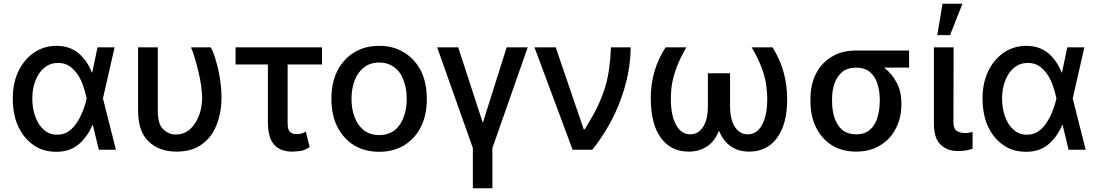

<svg xmlns="http://www.w3.org/2000/svg" viewBox="-20 -797 5846 1022"><path d="M157 -26Q106 -61 76 -126Q48 -189 48 -273Q48 -355 78 -418Q108 -480 161 -517Q214 -553 281 -553Q351 -553 399 -513Q445 -473 469 -411H471L499 -545H590L528 -273L597 0H506L474 -133H473Q445 -68 399 -29Q351 11 281 11Q207 11 157 -26ZM425 -333Q414 -368 397 -395Q379 -423 353 -443Q327 -462 289 -462Q248 -462 218 -438Q187 -414 170 -371Q152 -328 152 -272Q152 -218 169 -173Q185 -130 215 -105Q243 -80 284 -80Q321 -80 347 -99Q373 -118 392 -149Q410 -177 423 -212Q435 -244 441 -271V-273V-274Q435 -303 425 -333Z M849 -109Q878 -81 915 -81Q957 -81 989 -107Q1020 -133 1038 -179Q1056 -224 1056 -277Q1054 -342 1037 -412Q1020 -487 997 -545H1102Q1119 -513 1130 -471Q1143 -428 1151 -377Q1159 -323 1159 -277Q1159 -200 1134 -135Q1108 -67 1056 -30Q1004 10 919 10Q828 10 772 -43Q715 -96 715 -209V-545H820V-207Q820 -136 849 -109Z M1511 -454V-143Q1511 -114 1518 -103Q1526 -90 1538 -86Q1550 -83 1562 -83Q1572 -83 1588 -87Q1596 -90 1608 -96L1628 -14Q1605 1 1583 6Q1553 10 1535 10Q1472 10 1439 -27Q1406 -65 1406 -146V-454H1234V-545H1694V-454Z M1864 -24Q1807 -60 1775 -123Q1744 -185 1744 -270Q1744 -356 1775 -419Q1809 -484 1864 -517Q1921 -553 1998 -553Q2075 -553 2132 -517Q2189 -482 2221 -419Q2252 -356 2252 -270Q2252 -185 2221 -123Q2191 -61 2132 -24Q2074 11 1998 11Q1922 11 1864 -24ZM2081 -104Q2114 -131 2129 -175Q2145 -217 2145 -271Q2145 -323 2129 -367Q2114 -412 2081 -437Q2048 -464 1998 -464Q1949 -464 1916 -437Q1884 -412 1867 -367Q1851 -323 1851 -271Q1851 -217 1867 -175Q1883 -131 1916 -104Q1950 -78 1998 -78Q2047 -78 2081 -104Z M2550 -143 2677 -545H2789L2601 -9V205H2497V-9L2307 -545H2419Z M2938 -545 3087 -109H3093Q3137 -181 3161 -230Q3188 -289 3202 -336Q3217 -387 3223 -438Q3230 -489 3232 -545H3337Q3336 -408 3284 -267Q3233 -126 3133 0H3028L2825 -545Z M3583 -442Q3566 -398 3558 -355Q3551 -316 3551 -270Q3551 -181 3579 -132Q3606 -82 3654 -82Q3697 -82 3722 -121Q3748 -159 3748 -234V-407H3866V-234Q3866 -161 3892 -121Q3918 -82 3960 -82Q4009 -82 4036 -132Q4064 -183 4064 -270Q4064 -306 4057 -355Q4049 -398 4032 -442Q4013 -491 3981 -545H4092Q4170 -423 4170 -268Q4170 -137 4117 -64Q4063 10 3968 10Q3910 10 3869 -19Q3828 -48 3807 -102Q3786 -47 3746 -19Q3703 10 3646 10Q3551 10 3497 -64Q3444 -138 3444 -275Q3444 -424 3523 -545H3633Q3601 -489 3583 -442Z M4322 -402Q4353 -463 4406 -494Q4459 -528 4537 -528H4819V-437H4686Q4728 -405 4753 -357Q4778 -310 4778 -249V-239Q4778 -172 4750 -116Q4722 -59 4668 -25Q4613 10 4538 10Q4461 10 4406 -25Q4352 -60 4322 -122Q4294 -181 4294 -259V-270Q4294 -345 4322 -402ZM4422 -170Q4436 -129 4463 -106Q4492 -82 4538 -82Q4583 -82 4610 -106Q4639 -131 4650 -170Q4663 -214 4663 -259V-270Q4663 -311 4650 -353Q4639 -389 4610 -414Q4581 -437 4537 -437Q4492 -437 4463 -414Q4436 -391 4422 -353Q4409 -315 4409 -270V-259Q4409 -209 4422 -170Z M5073 -100Q5091 -89 5116 -89Q5132 -89 5140 -91Q5144 -92 5148.5 -93Q5153 -94 5157 -94V-5Q5143 0 5125 3Q5108 7 5080 7Q5022 7 4987 -27Q4951 -60 4951 -141V-545H5056L5055 -147Q5055 -111 5073 -100ZM5103 -777 5037 -610H4969L4997 -777Z M5319 -26Q5268 -61 5238 -126Q5210 -189 5210 -273Q5210 -355 5240 -418Q5270 -480 5323 -517Q5376 -553 5443 -553Q5513 -553 5561 -513Q5607 -473 5631 -411H5633L5661 -545H5752L5690 -273L5759 0H5668L5636 -133H5635Q5607 -68 5561 -29Q5513 11 5443 11Q5369 11 5319 -26ZM5587 -333Q5576 -368 5559 -395Q5541 -423 5515 -443Q5489 -462 5451 -462Q5410 -462 5380 -438Q5349 -414 5332 -371Q5314 -328 5314 -272Q5314 -218 5331 -173Q5347 -130 5377 -105Q5405 -80 5446 -80Q5483 -80 5509 -99Q5535 -118 5554 -149Q5572 -177 5585 -212Q5597 -244 5603 -271V-273V-274Q5597 -303 5587 -333Z"/></svg>

Font: Sinter Medium
Style: Regular
Weight: 500
Foundry: Adobe & rsms
Version: Version 1.000